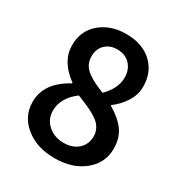

<svg xmlns="http://www.w3.org/2000/svg" viewBox="-158 -759 829 883"><g transform="rotate(30 256.5 -318.0)"><path d="M256.8 12.2Q163.1 12.2 102.1 -37.1Q41 -86.4 41 -163.1Q41 -264.6 155.8 -326.2V-330.1Q67.9 -393.6 67.9 -479Q67.9 -555.2 122.1 -601.6Q176.3 -647.9 259.8 -647.9Q344.7 -647.9 395.8 -600.8Q446.8 -553.7 446.8 -476.1Q446.8 -432.6 421.9 -394Q397 -355.5 361.8 -330.1V-326.2Q413.1 -297.4 442.6 -258.5Q472.2 -219.7 472.2 -161.1Q472.2 -86.4 412.4 -37.1Q352.5 12.2 256.8 12.2ZM298.8 -358.9Q352.1 -412.1 352.1 -469.2Q352.1 -512.2 326.7 -539.1Q301.3 -565.9 257.8 -565.9Q220.2 -565.9 195.6 -542.5Q170.9 -519 170.9 -479Q170.9 -456.1 180.2 -437.7Q189.5 -419.4 209 -405Q228.5 -390.6 248.3 -380.9Q268.1 -371.1 298.8 -358.9ZM258.8 -69.8Q305.2 -69.8 334.5 -95.7Q363.8 -121.6 363.8 -165Q363.8 -184.6 356.2 -200.7Q348.6 -216.8 336.7 -228.3Q324.7 -239.7 305.2 -251Q285.6 -262.2 266.1 -270.8Q246.6 -279.3 219.7 -290.5Q213.9 -293 210.9 -293.9Q179.2 -271 160.6 -240.5Q142.1 -210 142.1 -174.8Q142.1 -128.4 175.5 -99.1Q209 -69.8 258.8 -69.8Z"/></g></svg>

Font: Toshiba Sans Medium
Style: Regular
Weight: 500
Designer: Paul D. Hunt
Foundry: Toshiba Corporation
Version: Version 2.020;PS 2.0;hotconv 1.0.86;makeotf.lib2.5.63406